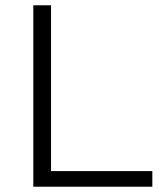

<svg xmlns="http://www.w3.org/2000/svg" viewBox="-20 -706 620 726"><path d="M106 0V-686H173V-59H556V0Z"/></svg>

Font: Archivo SemiExpanded ExtraLight
Style: Regular
Weight: 250
Width: 6
Designer: Hector Gatti
Foundry: Omnibus-Type
Version: Version 2.001